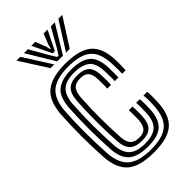

<svg xmlns="http://www.w3.org/2000/svg" viewBox="-244 -862 945 945"><g transform="rotate(-45 228.5 -389.5)"><path d="M235.4 9.2Q136.5 9.2 92 -29Q47.5 -67.3 42.2 -154.7Q40.1 -193.2 39 -229.5Q37.8 -265.8 37.8 -301Q37.8 -336.3 38.9 -371.7Q39.9 -407.1 42.2 -443.8Q47.9 -533.3 93 -571.3Q138.1 -609.2 233.8 -609.2Q330.2 -609.2 374.4 -572.3Q418.6 -535.3 422.2 -448.8Q422.6 -434 422.5 -414.5Q422.4 -395.1 421.2 -376H397Q397.7 -387.1 397.6 -405.8Q397.5 -424.5 396.4 -447.8Q393.2 -523.2 355.5 -555.9Q317.8 -588.6 233.8 -588.6Q150.2 -588.6 111.5 -554.7Q72.9 -520.7 67.9 -442.5Q65.7 -406.6 64.6 -371.8Q63.6 -337.1 63.5 -302.1Q63.5 -267.2 64.7 -231Q65.8 -194.8 67.9 -155.9Q72.4 -79 111.2 -45.2Q149.9 -11.4 235.4 -11.4Q318.3 -11.4 355.6 -45Q392.8 -78.6 396.4 -155.5Q397.7 -179.5 397.2 -197.5Q396.7 -215.5 395.4 -226H421Q422.7 -216.6 422.9 -196.6Q423.2 -176.5 422.2 -154.4Q418.1 -66.7 374.7 -28.7Q331.4 9.2 235.4 9.2ZM235.4 -31.9Q161.6 -31.9 129.5 -62.1Q97.3 -92.3 93.7 -157.5Q91.6 -197 90.5 -233.1Q89.4 -269.1 89.4 -303.3Q89.3 -337.4 90.4 -371.2Q91.4 -405.1 93.5 -440.2Q97.9 -512.4 132.7 -540.2Q167.4 -568.1 233.8 -568.1Q302 -568.1 335 -541Q368.1 -513.8 370.7 -447.1Q371.6 -426 371.6 -407.7Q371.7 -389.4 370.9 -376H345.6Q346.3 -387.8 346.1 -405.5Q346 -423.2 344.9 -446.5Q342.8 -504.3 314.5 -525.9Q286.2 -547.4 233.8 -547.4Q177.5 -547.4 150.2 -522.8Q122.9 -498.2 119.2 -438.6Q117.2 -402.7 116.1 -368.5Q115.1 -334.4 115.1 -300.4Q115.2 -266.4 116.2 -231.6Q117.3 -196.8 119.2 -159.8Q122.6 -102.7 149.5 -77.6Q176.4 -52.6 235.4 -52.6Q287.9 -52.6 315.1 -75.5Q342.2 -98.5 344.9 -156.5Q345.9 -176.8 345.8 -194.5Q345.7 -212.3 344.3 -226H369.9Q371.2 -213.9 371.5 -195.7Q371.8 -177.5 370.7 -155.9Q367.7 -90.1 336.2 -61Q304.8 -31.9 235.4 -31.9ZM235.4 -73.1Q189.7 -73.1 168.6 -93.9Q147.6 -114.6 145 -160.8Q142.8 -200 141.8 -234.9Q140.7 -269.8 140.7 -302.6Q140.7 -335.4 141.8 -368.4Q142.8 -401.4 145 -437.2Q148 -485.3 168.7 -506.1Q189.4 -526.9 233.8 -526.9Q275.1 -526.9 296.4 -508.9Q317.6 -491 319.4 -444Q320 -428.1 320.3 -408.5Q320.5 -389 319.2 -376H293.3Q294.6 -389 294.4 -407.3Q294.3 -425.7 293.7 -443.2Q292.5 -476.5 278.7 -491.4Q264.9 -506.3 233.8 -506.3Q202 -506.3 187.4 -489.5Q172.9 -472.7 170.6 -435.7Q168.6 -400.1 167.5 -367.1Q166.5 -334.1 166.5 -301.5Q166.5 -268.8 167.5 -234.5Q168.6 -200.3 170.7 -162.3Q172.7 -126.2 187.8 -110Q202.9 -93.7 235.4 -93.7Q265 -93.7 278.5 -109.7Q292.1 -125.7 293.7 -160.1Q294.3 -175.1 294.3 -193Q294.3 -210.9 293.3 -226H318.8Q319.9 -213.9 320.1 -194.9Q320.2 -176 319.4 -159.1Q317.3 -113.8 297.7 -93.5Q278 -73.1 235.4 -73.1ZM74.9 -789.3H101.6L193 -644.8H167.1ZM126.8 -789.3H154.3L207.2 -696.1L229.5 -660.4H238.7L261 -696L313.8 -789.3H341.4L254 -644.8H214.1ZM177.8 -789.3H205.4L227.9 -731.2L231.9 -712.2H236.3L240.4 -731.2L263.6 -789.3H291.1L255.5 -717.2L241.5 -688.3H226.7L212.9 -717.2ZM366.5 -789.3H393.3L301.1 -644.8H275.1Z"/></g></svg>

Font: Big Shoulders Inline Text SC Thin
Style: Regular
Weight: 100
Designer: Patric King
Foundry: XO Type Co
Version: Version 2.002